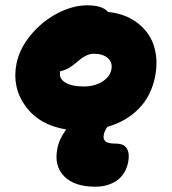

<svg xmlns="http://www.w3.org/2000/svg" viewBox="-20 -519 646 722"><path d="M338.9 183.1Q259.3 183.1 220.9 143.6Q182.6 104 195.8 39.1Q202.6 3.4 229 -32.2Q128.4 -48.3 76.4 -119.1Q24.4 -189.9 42 -279.8Q53.7 -336.9 96.4 -388.2Q139.2 -439.5 196.5 -469.2Q253.9 -499 308.1 -499Q365.2 -499 386.2 -474.1Q454.6 -466.8 499.5 -430.9Q544.4 -395 559.8 -343Q575.2 -291 563 -230Q548.3 -157.2 501.2 -109.6Q454.1 -62 383.8 -42Q372.6 -26.4 370.1 -11.2Q367.2 4.9 377 12.9Q386.7 21 415 21Q447.3 21 457.8 40.8Q468.3 60.5 461.9 90.8Q452.6 136.7 419.2 159.9Q385.7 183.1 338.9 183.1ZM206.1 -249Q200.7 -224.1 225.1 -209Q249.5 -193.8 294.9 -193.8Q335 -193.8 364 -211.7Q393.1 -229.5 398.9 -257.8Q403.8 -284.7 385.3 -300.8Q366.7 -316.9 332 -316.9Q319.8 -316.9 307.1 -311.3Q294.4 -305.7 286.1 -299.3Q277.8 -293 258.8 -276.9Q231.9 -255.4 206.1 -251Z"/></svg>

Font: Shantell Sans Irregular
Style: Italic
Weight: 800
Italic angle: -11.31°
Designer: Stephen Nixon, Anya Danilova, Shantell Martin
Foundry: Arrow Type
Version: Version 1.006;[9816181b4]